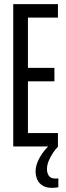

<svg xmlns="http://www.w3.org/2000/svg" viewBox="-20 -708 321 928"><path d="M44 0V-688H260V-623H115V-380H243V-315H115V-65H260V0ZM232 200Q204 200 186 189Q168 178 160 159.5Q152 141 152 119Q152 89 172.5 52.5Q193 16 224 -10L261 0Q249 12 236.5 30.5Q224 49 215.5 69.5Q207 90 207 109Q207 128 216 141.5Q225 155 248 155Q250 155 253.5 155Q257 155 262 154V197Q256 198 249.5 199Q243 200 232 200Z"/></svg>

Font: Saira UltraCondensed Medium
Style: Regular
Weight: 500
Width: 1
Designer: Hector Gatti with collaboration of the Omnibus-Type team
Foundry: Omnibus-Type
Version: Version 1.101